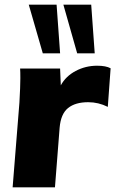

<svg xmlns="http://www.w3.org/2000/svg" viewBox="-20 -801 493 821"><path d="M453 -509 441 -344Q401 -364 357 -364Q302 -364 271 -339Q240 -314 235 -255L215 0H34L63 -362Q67 -432 67 -467Q67 -495 66 -508H237L240 -436Q261 -475 303.5 -497.5Q346 -520 395 -520Q433 -520 453 -509ZM103 -781H222L237 -573H163ZM251 -781H370L385 -573H310Z"/></svg>

Font: Muli Black
Style: Italic
Weight: 900
Italic angle: -4.541°
Designer: Vernon Adams
Foundry: Vernon Adams
Version: Version 2.001